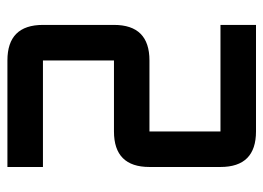

<svg xmlns="http://www.w3.org/2000/svg" viewBox="-118 -606 724 528"><g transform="rotate(-90 244.0 -342.0)"><path d="M48.8 -683.6H341.8Q439.5 -683.6 439.5 -585.9V-390.6Q439.5 -293 341.8 -293H146.5V-97.7H439.5V0H146.5Q48.8 0 48.8 -97.7V-293Q48.8 -390.6 146.5 -390.6H341.8V-585.9H48.8Z"/></g></svg>

Font: BabelStone Runic Elder Futhark
Style: Regular
Weight: 400
Designer: Andrew West
Foundry: BabelStone
Version: Version 3.005 March 14, 2022